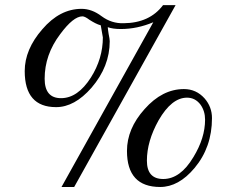

<svg xmlns="http://www.w3.org/2000/svg" viewBox="-20 -727 939 762"><path d="M224.1 15.1 588.4 -638.7Q524.4 -611.8 459.5 -611.8Q427.7 -611.8 407.7 -619.1Q407.7 -615.7 408.7 -608.9Q409.7 -602.1 411.1 -592.3Q415.5 -571.8 415.5 -563.5Q415.5 -462.9 343.3 -378.9Q275.9 -301.8 202.6 -301.8Q78.1 -301.8 78.1 -444.8Q78.1 -530.8 147.9 -610.8Q217.3 -691.9 303.7 -691.9Q344.7 -691.9 383.3 -662.6Q422.9 -633.3 470.7 -634.8Q573.7 -635.7 627 -706.5H676.8L274.4 15.1ZM222.2 -337.4Q288.6 -337.4 340.8 -419.4Q388.2 -494.6 388.2 -578.6L379.9 -626.5Q369.1 -629.4 358.2 -635Q347.2 -640.6 335 -648.4Q316.9 -662.1 307.1 -662.1Q271 -662.1 218.8 -591.3Q157.2 -509.8 157.2 -414.6Q157.2 -337.4 222.2 -337.4ZM615.7 15.1Q483.9 15.1 483.9 -127.9Q483.9 -216.3 553.7 -293.9Q624 -373.5 710 -373.5Q758.8 -373.5 792 -336.4Q821.3 -302.7 821.3 -258.3Q821.3 -142.6 752 -60.1Q689 15.1 615.7 15.1ZM627.9 -16.6Q695.8 -16.6 747.6 -103.5Q793.9 -179.2 793.9 -252Q793.9 -286.1 775.9 -311.5Q754.9 -339.4 722.2 -339.4Q661.1 -339.4 609.4 -249.5Q563 -166.5 563 -89.4Q563 -16.6 627.9 -16.6Z"/></svg>

Font: Nuosu SIL
Style: Regular
Weight: 400
Designer: Peter Constable, Alex Kotlar, Peter Martin
Foundry: SIL International
Version: Version 2.300